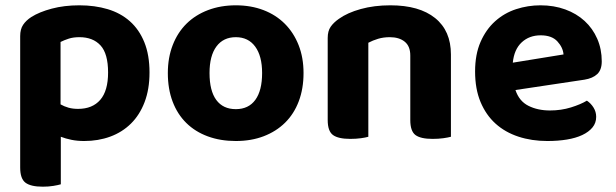

<svg xmlns="http://www.w3.org/2000/svg" viewBox="-20 -516 2318 723"><path d="M297 15Q271 15 249 10.5Q227 6 209 -1V178Q199 181 181 184Q163 187 141 187Q96 187 76 172Q56 157 56 115V-380Q56 -406 67 -422.5Q78 -439 98 -452Q128 -471 175 -483.5Q222 -496 279 -496Q337 -496 385.5 -481.5Q434 -467 469 -436Q504 -405 523.5 -357Q543 -309 543 -243Q543 -180 524.5 -131.5Q506 -83 473 -50.5Q440 -18 395 -1.5Q350 15 297 15ZM274 -106Q328 -106 357.5 -140Q387 -174 387 -243Q387 -314 358.5 -345Q330 -376 279 -376Q256 -376 239 -370.5Q222 -365 208 -358V-123Q222 -115 238 -110.5Q254 -106 274 -106Z M1123 -241Q1123 -182 1105 -134.5Q1087 -87 1053.5 -54Q1020 -21 973 -3Q926 15 868 15Q810 15 762.5 -2.5Q715 -20 681.5 -53Q648 -86 630 -133.5Q612 -181 612 -241Q612 -299 630.5 -346.5Q649 -394 682.5 -427Q716 -460 763.5 -478Q811 -496 868 -496Q925 -496 972 -478Q1019 -460 1052.5 -426.5Q1086 -393 1104.5 -346Q1123 -299 1123 -241ZM868 -376Q821 -376 795 -341Q769 -306 769 -241Q769 -174 794.5 -139.5Q820 -105 868 -105Q916 -105 941.5 -140Q967 -175 967 -241Q967 -305 941 -340.5Q915 -376 868 -376Z M1525 -307Q1525 -342 1504 -359Q1483 -376 1448 -376Q1424 -376 1404 -370Q1384 -364 1367 -355V-1Q1357 2 1339 4.5Q1321 7 1299 7Q1254 7 1234 -7.5Q1214 -22 1214 -64V-373Q1214 -399 1225 -415Q1236 -431 1256 -445Q1288 -468 1338.5 -482Q1389 -496 1450 -496Q1559 -496 1618.5 -448Q1678 -400 1678 -311V-1Q1667 2 1649 4.5Q1631 7 1609 7Q1564 7 1544.5 -7.5Q1525 -22 1525 -64V-307Z M1921 -177Q1935 -135 1970 -117.5Q2005 -100 2051 -100Q2093 -100 2130 -111.5Q2167 -123 2190 -137Q2205 -127 2215 -111Q2225 -95 2225 -76Q2225 -53 2211 -36Q2197 -19 2172.5 -7.5Q2148 4 2114.5 9.5Q2081 15 2041 15Q1982 15 1932 -1.5Q1882 -18 1846 -50.5Q1810 -83 1789.5 -132Q1769 -181 1769 -247Q1769 -311 1789.5 -358Q1810 -405 1844.5 -436Q1879 -467 1923.5 -481.5Q1968 -496 2015 -496Q2066 -496 2108.5 -480.5Q2151 -465 2181.5 -437Q2212 -409 2229 -370Q2246 -331 2246 -285Q2246 -253 2229 -237Q2212 -221 2181 -216ZM2016 -383Q1973 -383 1944.5 -356.5Q1916 -330 1911 -280L2102 -311Q2100 -337 2079 -360Q2058 -383 2016 -383Z"/></svg>

Font: Baloo Bhaina 2
Style: Bold
Weight: 700
Designer: Yesha Goshar, Manish Minz, Shuchita Grover and Ek Type
Foundry: Ek Type
Version: Version 1.640;hotconv 1.0.111;makeotfexe 2.5.65597; ttfautoh